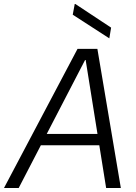

<svg xmlns="http://www.w3.org/2000/svg" viewBox="-52 -946 684 966"><path d="M-32 0 338 -700H438L556 0H482L379 -644H376L42 0ZM120 -215 150 -272H468L479 -215ZM498 -753 314 -872 324 -926H327L507 -807Z"/></svg>

Font: DM Sans 36pt Light
Style: Italic
Weight: 300
Italic angle: -10°
Designer: Colophon Foundry, Jonny Pinhorn
Foundry: Colophon Foundry
Version: Version 4.004;gftools[0.9.30]